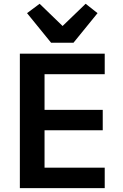

<svg xmlns="http://www.w3.org/2000/svg" viewBox="-20 -977 640 997"><path d="M523.8 0V-106.2H211.3V-300.4H513.5V-406.6H211.3V-591.6H523.8V-698.2H83.1V0ZM120.4 -908.7 245.4 -755H361.5L486.5 -908.7L424.7 -957.4L305 -842L185.7 -957.4Z"/></svg>

Font: Margiela Mono SemiBold
Style: Regular
Weight: 600
Designer: Mike Abbink, Paul van der Laan, Pieter van Rosmalen
Foundry: Bold Monday
Version: Version 2.003 2021